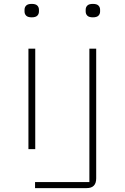

<svg xmlns="http://www.w3.org/2000/svg" viewBox="-20 -766 640 986"><path d="M126 -516H161V0H126ZM160 169H439V-516H474V150Q474 200 425 200H160ZM143 -677Q123 -677 114.5 -685.5Q106 -694 106 -707V-716Q106 -729 114.5 -737.5Q123 -746 143 -746Q163 -746 171.5 -737.5Q180 -729 180 -716V-707Q180 -694 171.5 -685.5Q163 -677 143 -677ZM457 -677Q437 -677 428.5 -685.5Q420 -694 420 -707V-716Q420 -729 428.5 -737.5Q437 -746 457 -746Q477 -746 485.5 -737.5Q494 -729 494 -716V-707Q494 -694 485.5 -685.5Q477 -677 457 -677Z"/></svg>

Font: IBM Plex Mono ExtLt
Style: Regular
Weight: 200
Monospace: yes
Designer: Mike Abbink, Paul van der Laan, Pieter van Rosmalen
Foundry: Bold Monday
Version: Version 2.3